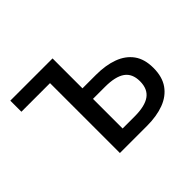

<svg xmlns="http://www.w3.org/2000/svg" viewBox="-123 -727 911 911"><g transform="rotate(-45 332.5 -271.5)"><path d="M221.4 0V-469H29.4V-543.4H312.8V-342.6H403.6Q468.3 -342.6 517 -324.7Q565.6 -306.8 592.7 -269.5Q619.7 -232.2 619.7 -173Q619.7 -113 592.7 -74.7Q565.6 -36.4 517 -18.2Q468.3 0 403.6 0ZM312.8 -73.2H393.7Q462.6 -73.2 496.2 -97.2Q529.8 -121.3 529.8 -173.4Q529.8 -224.7 496.2 -248.4Q462.6 -272 393.7 -272H312.8Z"/></g></svg>

Font: Noto Sans KR Thin
Style: Regular
Weight: 100
Designer: Ryoko NISHIZUKA 西塚涼子 (kana, bopomofo & ideographs); Paul D. Hunt (Latin, Greek & Cyrillic); Sandoll Communications 산돌커뮤니
Foundry: Adobe
Version: Version 2.004-H2;hotconv 1.0.118;makeotfexe 2.5.65603